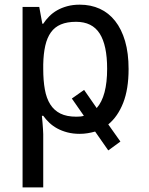

<svg xmlns="http://www.w3.org/2000/svg" viewBox="-20 -566 640 826"><path d="M323.2 9.8Q293.5 9.8 269.5 3.4Q245.6 -2.9 226.3 -13.4Q207 -23.9 192.1 -38.1Q177.2 -52.2 166 -67.9H160.2Q161.6 -51.3 163.1 -36.1Q164.1 -23.4 165 -10Q166 3.4 166 11.2V240.2H77.1V-536.1H148.9L162.1 -463.9H166Q177.2 -481 191.9 -495.8Q206.5 -510.7 225.8 -521.7Q245.1 -532.7 269.3 -539.3Q293.5 -545.9 323.2 -545.9Q370.6 -545.9 409.2 -528.3Q447.8 -510.7 475.3 -475.8Q502.9 -440.9 518.1 -389.2Q533.2 -337.4 533.2 -269Q533.2 -182.6 510 -123.5Q486.8 -64.5 445.8 -30.8L498 43L445.8 81.1L389.2 0Q373.5 4.4 356.9 7.1Q340.3 9.8 323.2 9.8ZM307.1 -472.2Q268.6 -472.2 241.9 -460.9Q215.3 -449.7 199 -426.8Q182.6 -403.8 174.8 -369.6Q167 -335.4 166 -289.1V-269Q166 -219.7 172.9 -181.4Q179.7 -143.1 196.3 -116.9Q212.9 -90.8 240 -77.4Q267.1 -64 308.1 -64Q316.9 -64 325.2 -64.7Q333.5 -65.4 340.8 -67.9L289.1 -142.1L341.8 -179.2L396 -101.1Q440.9 -151.9 440.9 -270Q440.9 -371.6 408.7 -421.9Q376.5 -472.2 307.1 -472.2Z"/></svg>

Font: Apple Sans Adjectives
Style: Regular
Weight: 400
Monospace: yes
Foundry: Apple Sans Adjectives
Version: Version 0.01